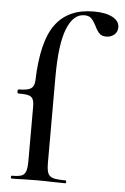

<svg xmlns="http://www.w3.org/2000/svg" viewBox="-53 -764 521 803"><g transform="rotate(5 208.0 -363.0)"><path d="M27 -12Q55 -12 67.5 -17Q80 -22 85 -36.5Q90 -51 90 -81V-306Q90 -329 84.5 -339.5Q79 -350 65.5 -353.5Q52 -357 23 -357Q21 -357 20 -359.5Q19 -362 19 -366Q19 -369 20.5 -371.5Q22 -374 23 -374Q61 -374 75 -383.5Q89 -393 90 -418Q95 -583 148.5 -654.5Q202 -726 308 -726Q359 -726 387.5 -710.5Q416 -695 416 -669Q416 -649 402 -637.5Q388 -626 369 -626Q350 -626 340 -636Q330 -646 320 -667Q309 -688 299 -697.5Q289 -707 270 -707Q224 -707 198 -642Q172 -577 172 -439V-81Q172 -50 177.5 -36Q183 -22 199 -17Q215 -12 252 -12Q255 -12 255 -6Q255 0 252 0L190 -1Q170 -2 130 -2L70 -1Q54 0 27 0Q23 0 23 -6Q23 -12 27 -12Z"/></g></svg>

Font: Cormorant Garamond SemiBold
Style: Regular
Weight: 600
Designer: Christian Thalmann (Catharsis Fonts)
Foundry: Catharsis Fonts
Version: Version 4.000